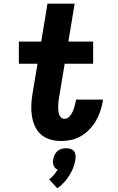

<svg xmlns="http://www.w3.org/2000/svg" viewBox="-20 -755 640 1039"><path d="M309 8Q279 8 250.5 -0.5Q222 -9 201 -28Q180 -47 168.5 -73Q157 -99 152.5 -128.5Q148 -158 149.5 -188Q151 -218 156 -249L183 -410H82V-530H203L237 -735H384L350 -530H484V-410H330L300 -229Q298 -218 296.5 -206.5Q295 -195 295 -183.5Q295 -172 295.5 -160.5Q296 -149 299 -138.5Q302 -128 309.5 -120Q317 -112 329 -112Q339 -112 348 -118Q357 -124 363 -133Q369 -142 373.5 -151.5Q378 -161 381 -171Q384 -181 386.5 -191Q389 -201 391 -211Q391 -212 391 -213.5Q391 -215 392 -216H537Q537 -214 536.5 -211Q536 -208 536 -205Q531 -178 522 -151.5Q513 -125 498.5 -100Q484 -75 463 -53.5Q442 -32 416.5 -17.5Q391 -3 363.5 2.5Q336 8 309 8ZM290 264 246 216Q260 205 271.5 191.5Q283 178 292 163Q284 160 278.5 154Q273 148 270 140.5Q267 133 266.5 124.5Q266 116 268 107Q270 95 275.5 83Q281 71 291 62.5Q301 54 313.5 50.5Q326 47 338 47Q350 47 361.5 50.5Q373 54 380 62.5Q387 71 388.5 83Q390 95 388 107Q385 130 376.5 152Q368 174 355.5 194Q343 214 326.5 232Q310 250 290 264Z"/></svg>

Font: Iosevka Slab HvExObl
Style: Regular
Weight: 900
Width: 7
Italic angle: -9°
Monospace: yes
Designer: Belleve Invis
Foundry: Belleve Invis
Version: Version 11.1.1; ttfautohint (v1.8.3)